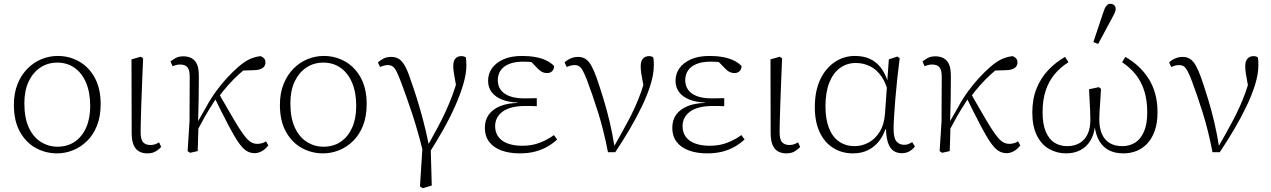

<svg xmlns="http://www.w3.org/2000/svg" viewBox="-20 -794 6681 1009"><path d="M280 12Q220 12 168.5 -16Q117 -44 85 -101Q53 -158 53 -243Q53 -305 72.5 -353Q92 -401 125 -434Q158 -467 199 -483.5Q240 -500 283 -500Q345 -500 396.5 -470.5Q448 -441 478.5 -384.5Q509 -328 509 -247Q509 -183 490 -134.5Q471 -86 438 -53.5Q405 -21 364 -4.5Q323 12 280 12ZM282 -23Q334 -23 372.5 -49Q411 -75 432.5 -123Q454 -171 454 -236Q454 -308 432.5 -359Q411 -410 372 -437.5Q333 -465 281 -465Q231 -465 192 -439Q153 -413 130.5 -365.5Q108 -318 108 -251Q108 -174 131.5 -123.5Q155 -73 195 -48Q235 -23 282 -23Z M755 12Q729 12 710.5 1.5Q692 -9 682 -32.5Q672 -56 672 -95L671 -482L720 -496L732 -487Q729 -412 726.5 -351Q724 -290 722.5 -242Q721 -194 720 -159Q719 -124 719 -101Q719 -60 732.5 -46Q746 -32 770 -32Q786 -32 797 -36.5Q808 -41 816 -46L827 -22Q817 -10 799 1Q781 12 755 12Z M979 9 966 0 976 -157 977 -391Q977 -427 964.5 -441Q952 -455 926 -455Q914 -455 904 -452Q894 -449 887 -446L876 -471Q886 -480 903 -489Q920 -498 943 -498Q984 -498 1005 -473Q1026 -448 1025 -390Q1025 -334 1024 -272.5Q1023 -211 1021 -153L1023 -151Q1023 -124 1022 -98Q1021 -72 1020.5 -47.5Q1020 -23 1019 0ZM1012 -99 1002 -152H1018L1061 -227Q1085 -272 1113.5 -311.5Q1142 -351 1173 -384.5Q1204 -418 1233 -443Q1270 -475 1298.5 -486Q1327 -497 1350 -499Q1360 -495 1367.5 -487.5Q1375 -480 1375 -465Q1375 -447 1360 -436.5Q1345 -426 1313 -425L1239 -423L1297 -455Q1267 -432 1237.5 -405.5Q1208 -379 1179 -346.5Q1150 -314 1121 -274L1112 -271Q1094 -243 1078 -217Q1062 -191 1046.5 -162.5Q1031 -134 1012 -99ZM1318 11Q1296 11 1276.5 -0.5Q1257 -12 1235 -43Q1213 -74 1183 -131Q1153 -188 1108 -279L1129 -304Q1177 -220 1208 -167.5Q1239 -115 1260 -86.5Q1281 -58 1297.5 -48Q1314 -38 1331 -38Q1345 -38 1357 -41.5Q1369 -45 1378 -51L1390 -30Q1381 -18 1370 -9Q1359 0 1345.5 5.5Q1332 11 1318 11Z M1678 12Q1618 12 1566.5 -16Q1515 -44 1483 -101Q1451 -158 1451 -243Q1451 -305 1470.5 -353Q1490 -401 1523 -434Q1556 -467 1597 -483.5Q1638 -500 1681 -500Q1743 -500 1794.5 -470.5Q1846 -441 1876.5 -384.5Q1907 -328 1907 -247Q1907 -183 1888 -134.5Q1869 -86 1836 -53.5Q1803 -21 1762 -4.5Q1721 12 1678 12ZM1680 -23Q1732 -23 1770.5 -49Q1809 -75 1830.5 -123Q1852 -171 1852 -236Q1852 -308 1830.5 -359Q1809 -410 1770 -437.5Q1731 -465 1679 -465Q1629 -465 1590 -439Q1551 -413 1528.5 -365.5Q1506 -318 1506 -251Q1506 -174 1529.5 -123.5Q1553 -73 1593 -48Q1633 -23 1680 -23Z M2187 186 2202 -49 2204 8Q2176 -106 2146.5 -195Q2117 -284 2090 -356Q2075 -396 2064.5 -417Q2054 -438 2043.5 -445Q2033 -452 2018 -452Q2006 -452 1995.5 -448.5Q1985 -445 1977 -442L1966 -466Q1979 -478 1996 -486.5Q2013 -495 2036 -495Q2059 -495 2076 -484.5Q2093 -474 2108 -447.5Q2123 -421 2138 -374Q2154 -330 2170.5 -277.5Q2187 -225 2203 -164.5Q2219 -104 2233 -35L2243 -34L2249 181L2202 195ZM2239 5 2224 -22Q2253 -74 2277 -118.5Q2301 -163 2320.5 -205Q2340 -247 2356.5 -291Q2373 -335 2387 -386L2383 -310Q2376 -349 2371.5 -373.5Q2367 -398 2364.5 -415Q2362 -432 2362 -446Q2362 -474 2373.5 -486.5Q2385 -499 2404 -499Q2414 -499 2419 -497Q2424 -495 2428 -493Q2429 -484 2430 -473.5Q2431 -463 2431 -451Q2431 -407 2415 -352.5Q2399 -298 2372.5 -238Q2346 -178 2311.5 -116.5Q2277 -55 2239 5Z M2711 12Q2656 12 2614.5 -3.5Q2573 -19 2550.5 -49Q2528 -79 2528 -122Q2528 -163 2548.5 -191.5Q2569 -220 2608 -236Q2647 -252 2699 -253V-255Q2653 -257 2618.5 -270.5Q2584 -284 2564.5 -309Q2545 -334 2545 -370Q2545 -407 2566 -436Q2587 -465 2626.5 -482.5Q2666 -500 2724 -500Q2762 -500 2794.5 -494Q2827 -488 2851.5 -476Q2876 -464 2892 -447Q2892 -431 2882 -420.5Q2872 -410 2855 -410Q2844 -410 2834.5 -413.5Q2825 -417 2816.5 -424Q2808 -431 2798 -442L2761 -480L2812 -474L2825 -458Q2802 -464 2780.5 -467Q2759 -470 2730 -470Q2686 -470 2656 -458Q2626 -446 2611 -424Q2596 -402 2596 -372Q2596 -344 2611 -322.5Q2626 -301 2657 -289Q2688 -277 2736 -277Q2751 -277 2767 -277.5Q2783 -278 2801 -278V-236Q2782 -237 2768 -237Q2754 -237 2740 -237Q2699 -237 2669 -229Q2639 -221 2620 -206.5Q2601 -192 2591.5 -173Q2582 -154 2582 -131Q2582 -98 2599 -75Q2616 -52 2648 -40Q2680 -28 2725 -28Q2776 -28 2817 -44Q2858 -60 2891 -84L2908 -61Q2888 -42 2859.5 -25Q2831 -8 2794.5 2Q2758 12 2711 12Z M3175 6Q3153 -108 3123.5 -202Q3094 -296 3064 -375Q3052 -406 3042.5 -423Q3033 -440 3023 -446Q3013 -452 3000 -452Q2986 -452 2975.5 -448.5Q2965 -445 2958 -442L2947 -466Q2955 -474 2966 -480.5Q2977 -487 2990 -491Q3003 -495 3017 -495Q3041 -495 3057.5 -484Q3074 -473 3087.5 -449Q3101 -425 3115 -386Q3133 -334 3151 -275.5Q3169 -217 3184 -153.5Q3199 -90 3209 -25H3207L3246 -94Q3266 -130 3284 -164Q3302 -198 3318 -233.5Q3334 -269 3348.5 -309Q3363 -349 3375 -397L3369 -307Q3362 -343 3357 -368Q3352 -393 3349.5 -411.5Q3347 -430 3347 -446Q3347 -473 3359 -486Q3371 -499 3390 -499Q3399 -499 3404.5 -497Q3410 -495 3413 -492Q3415 -484 3415.5 -473.5Q3416 -463 3416 -451Q3416 -406 3399.5 -351.5Q3383 -297 3354 -236.5Q3325 -176 3288.5 -114Q3252 -52 3213 6Z M3696 12Q3641 12 3599.5 -3.5Q3558 -19 3535.5 -49Q3513 -79 3513 -122Q3513 -163 3533.5 -191.5Q3554 -220 3593 -236Q3632 -252 3684 -253V-255Q3638 -257 3603.5 -270.5Q3569 -284 3549.5 -309Q3530 -334 3530 -370Q3530 -407 3551 -436Q3572 -465 3611.5 -482.5Q3651 -500 3709 -500Q3747 -500 3779.5 -494Q3812 -488 3836.5 -476Q3861 -464 3877 -447Q3877 -431 3867 -420.5Q3857 -410 3840 -410Q3829 -410 3819.5 -413.5Q3810 -417 3801.5 -424Q3793 -431 3783 -442L3746 -480L3797 -474L3810 -458Q3787 -464 3765.5 -467Q3744 -470 3715 -470Q3671 -470 3641 -458Q3611 -446 3596 -424Q3581 -402 3581 -372Q3581 -344 3596 -322.5Q3611 -301 3642 -289Q3673 -277 3721 -277Q3736 -277 3752 -277.5Q3768 -278 3786 -278V-236Q3767 -237 3753 -237Q3739 -237 3725 -237Q3684 -237 3654 -229Q3624 -221 3605 -206.5Q3586 -192 3576.5 -173Q3567 -154 3567 -131Q3567 -98 3584 -75Q3601 -52 3633 -40Q3665 -28 3710 -28Q3761 -28 3802 -44Q3843 -60 3876 -84L3893 -61Q3873 -42 3844.5 -25Q3816 -8 3779.5 2Q3743 12 3696 12Z M4113 12Q4087 12 4068.5 1.5Q4050 -9 4040 -32.5Q4030 -56 4030 -95L4029 -482L4078 -496L4090 -487Q4087 -412 4084.5 -351Q4082 -290 4080.5 -242Q4079 -194 4078 -159Q4077 -124 4077 -101Q4077 -60 4090.5 -46Q4104 -32 4128 -32Q4144 -32 4155 -36.5Q4166 -41 4174 -46L4185 -22Q4175 -10 4157 1Q4139 12 4113 12Z M4462 12Q4405 12 4359.5 -16Q4314 -44 4288 -98.5Q4262 -153 4262 -231Q4262 -315 4290 -375Q4318 -435 4366 -467.5Q4414 -500 4473 -500Q4518 -500 4551.5 -484.5Q4585 -469 4608 -439.5Q4631 -410 4645 -367H4663L4652 -291Q4639 -353 4613.5 -390.5Q4588 -428 4553 -445.5Q4518 -463 4478 -463Q4430 -463 4394 -436.5Q4358 -410 4338 -359.5Q4318 -309 4318 -235Q4318 -169 4336 -122Q4354 -75 4389 -50.5Q4424 -26 4472 -26Q4509 -26 4544 -44.5Q4579 -63 4603 -101.5Q4627 -140 4631 -199L4643 -369L4651 -482L4696 -497L4708 -488Q4701 -433 4695 -377.5Q4689 -322 4685 -272Q4681 -222 4678.5 -181.5Q4676 -141 4676 -117Q4676 -68 4691.5 -50.5Q4707 -33 4731 -33Q4745 -33 4754.5 -37Q4764 -41 4774 -47L4788 -24Q4777 -9 4759.5 1Q4742 11 4719 11Q4695 11 4677 -0.5Q4659 -12 4648.5 -39Q4638 -66 4636 -114L4632 -113Q4620 -77 4596.5 -48.5Q4573 -20 4539.5 -4Q4506 12 4462 12Z M4931 9 4918 0 4928 -157 4929 -391Q4929 -427 4916.5 -441Q4904 -455 4878 -455Q4866 -455 4856 -452Q4846 -449 4839 -446L4828 -471Q4838 -480 4855 -489Q4872 -498 4895 -498Q4936 -498 4957 -473Q4978 -448 4977 -390Q4977 -334 4976 -272.5Q4975 -211 4973 -153L4975 -151Q4975 -124 4974 -98Q4973 -72 4972.5 -47.5Q4972 -23 4971 0ZM4964 -99 4954 -152H4970L5013 -227Q5037 -272 5065.5 -311.5Q5094 -351 5125 -384.5Q5156 -418 5185 -443Q5222 -475 5250.5 -486Q5279 -497 5302 -499Q5312 -495 5319.5 -487.5Q5327 -480 5327 -465Q5327 -447 5312 -436.5Q5297 -426 5265 -425L5191 -423L5249 -455Q5219 -432 5189.5 -405.5Q5160 -379 5131 -346.5Q5102 -314 5073 -274L5064 -271Q5046 -243 5030 -217Q5014 -191 4998.5 -162.5Q4983 -134 4964 -99ZM5270 11Q5248 11 5228.5 -0.5Q5209 -12 5187 -43Q5165 -74 5135 -131Q5105 -188 5060 -279L5081 -304Q5129 -220 5160 -167.5Q5191 -115 5212 -86.5Q5233 -58 5249.5 -48Q5266 -38 5283 -38Q5297 -38 5309 -41.5Q5321 -45 5330 -51L5342 -30Q5333 -18 5322 -9Q5311 0 5297.5 5.5Q5284 11 5270 11Z M5582 12Q5534 12 5493.5 -11Q5453 -34 5429 -82Q5405 -130 5405 -203Q5405 -274 5427.5 -329.5Q5450 -385 5489 -426Q5528 -467 5577 -495L5595 -467Q5552 -440 5521.5 -403Q5491 -366 5475 -317Q5459 -268 5459 -204Q5459 -142 5475.5 -102.5Q5492 -63 5521 -44.5Q5550 -26 5588 -26Q5625 -26 5652.5 -41.5Q5680 -57 5695 -88Q5710 -119 5710 -164Q5710 -186 5709 -209Q5708 -232 5706.5 -260Q5705 -288 5703 -325L5755 -336L5766 -327Q5764 -290 5762 -261.5Q5760 -233 5758.5 -210Q5757 -187 5757 -167Q5757 -121 5771 -89.5Q5785 -58 5812 -42Q5839 -26 5879 -26Q5915 -26 5944.5 -44Q5974 -62 5991.5 -101.5Q6009 -141 6009 -204Q6009 -268 5993 -317.5Q5977 -367 5947.5 -403.5Q5918 -440 5877 -467L5894 -495Q5931 -474 5961.5 -446Q5992 -418 6015 -382.5Q6038 -347 6050.5 -302.5Q6063 -258 6063 -204Q6063 -148 6048.5 -107Q6034 -66 6009 -39.5Q5984 -13 5952 -0.5Q5920 12 5884 12Q5839 12 5807.5 -4.5Q5776 -21 5757.5 -52.5Q5739 -84 5733 -128H5734Q5729 -86 5710 -54.5Q5691 -23 5658.5 -5.5Q5626 12 5582 12ZM5726 -573 5777 -726Q5785 -752 5794 -763Q5803 -774 5815 -774Q5827 -774 5835 -767Q5843 -760 5843 -748Q5843 -737 5838.5 -727Q5834 -717 5824 -699L5751 -563Z M6352 6Q6330 -108 6300.5 -202Q6271 -296 6241 -375Q6229 -406 6219.5 -423Q6210 -440 6200 -446Q6190 -452 6177 -452Q6163 -452 6152.5 -448.5Q6142 -445 6135 -442L6124 -466Q6132 -474 6143 -480.5Q6154 -487 6167 -491Q6180 -495 6194 -495Q6218 -495 6234.5 -484Q6251 -473 6264.5 -449Q6278 -425 6292 -386Q6310 -334 6328 -275.5Q6346 -217 6361 -153.5Q6376 -90 6386 -25H6384L6423 -94Q6443 -130 6461 -164Q6479 -198 6495 -233.5Q6511 -269 6525.5 -309Q6540 -349 6552 -397L6546 -307Q6539 -343 6534 -368Q6529 -393 6526.5 -411.5Q6524 -430 6524 -446Q6524 -473 6536 -486Q6548 -499 6567 -499Q6576 -499 6581.5 -497Q6587 -495 6590 -492Q6592 -484 6592.5 -473.5Q6593 -463 6593 -451Q6593 -406 6576.5 -351.5Q6560 -297 6531 -236.5Q6502 -176 6465.5 -114Q6429 -52 6390 6Z"/></svg>

Font: Source Serif 4 Light
Style: Regular
Weight: 300
Designer: Frank Grießhammer
Foundry: Adobe Systems Incorporated
Version: Version 4.004;hotconv 1.0.116;makeotfexe 2.5.65601